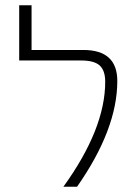

<svg xmlns="http://www.w3.org/2000/svg" viewBox="-20 -710 514 730"><path d="M297 -520Q426 -520 426 -402Q426 -219 273 0H221Q380 -220 380 -399Q380 -442 359 -461Q338 -480 289 -480H53V-690H100V-520Z"/></svg>

Font: Mplus 1p Light
Style: Regular
Weight: 300
Version: Version 1.061